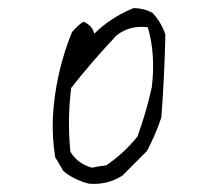

<svg xmlns="http://www.w3.org/2000/svg" viewBox="-20 -475 540 470"><path d="M210.9 -392.6Q250 -431.6 306.6 -455.1Q332 -455.1 353.5 -443.4Q375 -419.9 384.8 -390.6Q382.8 -291 375 -187.5Q361.3 -146.5 339.8 -105.5Q308.6 -74.2 279.3 -44.9Q242.2 -21.5 197.3 -25.4Q160.2 -35.2 134.8 -56.6Q125 -74.2 115.2 -89.8Q107.4 -138.7 109.4 -187.5Q115.2 -294.9 156.2 -396.5Q169.9 -412.1 183.6 -421.9Q205.1 -414.1 210.9 -392.6ZM341.8 -408.2Q298.8 -414.1 265.6 -388.7Q203.1 -322.3 154.3 -259.8Q144.5 -183.6 152.3 -103.5Q169.9 -74.2 205.1 -64.5Q222.7 -68.4 240.2 -70.3Q283.2 -99.6 316.4 -140.6Q337.9 -199.2 351.6 -261.7Q361.3 -341.8 341.8 -408.2Z"/></svg>

Font: BoLeHuaiShuti
Style: Regular
Weight: 400
Designer: Aston.linsen@gmail.com
Foundry: BoLe
Version: Version 1.00 June 15, 2016, initial release